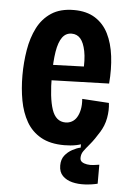

<svg xmlns="http://www.w3.org/2000/svg" viewBox="-52 -580 528 785"><g transform="rotate(5 212.5 -187.5)"><path d="M378 158Q354 164 326 165.5Q298 167 274 161Q250 155 234.5 139.5Q219 124 219 97Q219 72 231.5 56Q244 40 262.5 30Q281 20 296 17V-61L372 -62V-57Q350 -21 333.5 -1.5Q317 18 308 30.5Q299 43 299 59Q299 70 307 75.5Q315 81 327.5 83Q340 85 353.5 83.5Q367 82 378 80ZM228 13Q170 13 132 -8.5Q94 -30 72.5 -67.5Q51 -105 42 -153.5Q33 -202 33 -257Q33 -310 41.5 -361Q50 -412 70.5 -452.5Q91 -493 127.5 -517Q164 -541 220 -541Q272 -541 307 -519Q342 -497 361.5 -458Q381 -419 387.5 -366.5Q394 -314 389 -254L124 -246V-309L297 -315L279 -287Q283 -343 276 -377.5Q269 -412 255 -428Q241 -444 219 -444Q195 -444 180.5 -424Q166 -404 159.5 -364.5Q153 -325 153 -266Q153 -175 169 -127.5Q185 -80 225 -80Q239 -80 251 -86.5Q263 -93 271 -106Q279 -119 283 -138Q287 -157 285 -182L395 -175Q399 -146 393 -113Q387 -80 368.5 -51.5Q350 -23 316 -5Q282 13 228 13Z"/></g></svg>

Font: Bricolage Grotesque 24pt Condensed SemiBold
Style: Regular
Weight: 600
Width: 3
Designer: Mathieu Triay
Foundry: Atelier Triay
Version: Version 1.001;gftools[0.9.33.dev8+g029e19f]